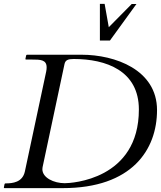

<svg xmlns="http://www.w3.org/2000/svg" viewBox="-20 -971 831 991"><path d="M541.5 -830.6 520 -951.2H495.6V-761.7H547.4L684.1 -950.2H659.7ZM790.5 -402.8C790.5 -611.3 573.2 -688.5 401.9 -688.5H119.6C116.2 -688.5 114.7 -685.1 114.7 -683.6L111.3 -667.5C111.3 -666 111.3 -663.6 114.7 -663.6H145.5C187 -663.6 220.7 -663.6 220.7 -623.5C220.7 -617.2 220.2 -609.9 218.3 -601.1L108.4 -85.9C96.2 -29.8 45.4 -24.4 8.3 -24.4C5.4 -24.4 3.9 -22 3.4 -20.5L0 -3.9C0 -2.9 0 0 3.4 0H303.7C661.1 0 790.5 -198.2 790.5 -402.8ZM199.7 -107.9 313 -640.6C317.4 -661.1 331.5 -666.5 360.8 -666.5C527.3 -666.5 696.8 -606.4 696.8 -405.8C696.8 -43 347.7 -25.4 314 -25.4C258.3 -25.4 198.7 -53.2 198.7 -97.7C198.7 -101.1 199.2 -104.5 199.7 -107.9Z"/></svg>

Font: Cardo
Style: Italic
Weight: 400
Designer: David J. Perry
Foundry: David J. Perry
Version: Version 0.99